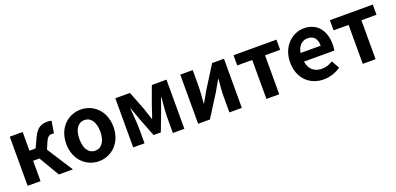

<svg xmlns="http://www.w3.org/2000/svg" viewBox="2 -1308 4241 2056"><g transform="rotate(-20 2122.5 -280.0)"><path d="M79 0H226V-232H298L435 0H595L406 -293L440 -372C464 -426 486 -434 514 -434C522 -434 528 -432 535 -430L558 -566C546 -572 531 -574 516 -574C440 -574 393 -553 347 -456L296 -347H226V-560H79Z M890 14C1030 14 1159 -94 1159 -280C1159 -466 1030 -574 890 -574C749 -574 621 -466 621 -280C621 -94 749 14 890 14ZM890 -106C813 -106 771 -174 771 -280C771 -385 813 -454 890 -454C966 -454 1009 -385 1009 -280C1009 -174 966 -106 890 -106Z M1282 0H1411V-173C1411 -230 1400 -339 1396 -401H1400C1416 -355 1438 -297 1454 -251L1532 -50H1615L1691 -251C1707 -297 1729 -353 1745 -401H1750C1744 -339 1734 -230 1734 -173V0H1865V-560H1698L1621 -349C1607 -303 1593 -262 1578 -221H1573C1560 -262 1545 -303 1531 -349L1449 -560H1282Z M2022 0H2156L2320 -259C2338 -291 2367 -344 2387 -377H2391C2385 -307 2378 -233 2378 -176V0H2520V-560H2385L2222 -300C2204 -268 2174 -216 2155 -182H2152C2157 -252 2164 -327 2164 -383V-560H2022Z M2800 0H2946V-444H3118V-560H2629V-444H2800Z M3451 14C3520 14 3591 -10 3646 -48L3596 -138C3555 -113 3516 -100 3471 -100C3387 -100 3327 -147 3315 -238H3660C3664 -252 3667 -279 3667 -306C3667 -462 3587 -574 3433 -574C3300 -574 3172 -461 3172 -280C3172 -95 3294 14 3451 14ZM3312 -337C3324 -418 3376 -460 3435 -460C3508 -460 3541 -412 3541 -337Z M3898 0H4044V-444H4216V-560H3727V-444H3898Z"/></g></svg>

Font: Noto Sans CJK SC
Style: Bold
Weight: 700
Designer: Ryoko NISHIZUKA 西塚涼子 (kana, bopomofo & ideographs); Paul D. Hunt (Latin, Greek & Cyrillic); Sandoll Communications 산돌커뮤니
Foundry: Adobe
Version: Version 2.004;hotconv 1.0.118;makeotfexe 2.5.65603